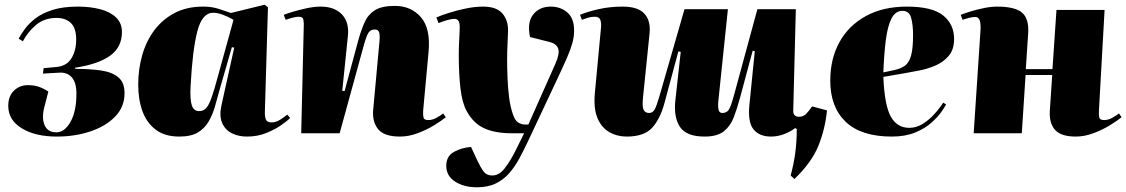

<svg xmlns="http://www.w3.org/2000/svg" viewBox="-20 -565 4775 814"><path d="M221 14Q130 14 72.5 -21Q15 -56 15 -116Q15 -157 39 -180.5Q63 -204 98 -204Q123 -204 142 -198Q161 -192 185 -177L168 -111Q156 -65 169 -34.5Q182 -4 219 -4Q254 -4 279 -48.5Q304 -93 304 -168Q304 -215 284.5 -237Q265 -259 232 -257L162 -253L165 -276L219 -281Q263 -285 283 -318Q303 -351 303 -397Q303 -446 280.5 -467.5Q258 -489 220 -489Q168 -489 133 -459.5Q98 -430 77 -390L59 -401Q69 -420 86 -443Q103 -466 131 -487.5Q159 -509 203 -523Q247 -537 310 -537Q362 -537 404.5 -526Q447 -515 472 -491Q497 -467 497 -429Q497 -365 447 -329Q397 -293 299 -278V-273Q363 -273 409.5 -266Q456 -259 482 -237Q508 -215 508 -170Q508 -112 468.5 -71Q429 -30 363.5 -8Q298 14 221 14Z M1103 -94Q1102 -72 1107 -59Q1112 -46 1131 -46Q1150 -46 1168.5 -58Q1187 -70 1198 -79L1210 -65Q1201 -55 1174.5 -36Q1148 -17 1110 -1.5Q1072 14 1027 14Q990 14 962 -0.5Q934 -15 921.5 -44.5Q909 -74 919 -119L973 -363L963 -365L912 -188Q902 -152 892 -116Q882 -80 865 -50.5Q848 -21 819 -3.5Q790 14 740 14Q679 14 640.5 -15Q602 -44 584 -93.5Q566 -143 566 -206Q566 -272 583 -331.5Q600 -391 634.5 -437Q669 -483 720.5 -510Q772 -537 841 -537Q877 -537 905.5 -528Q934 -519 959 -510L1102 -545L1116 -534ZM824 -94Q842 -94 853.5 -106Q865 -118 876.5 -150Q888 -182 904 -242L970 -481Q946 -495 923.5 -503Q901 -511 884 -511Q837 -511 816.5 -432Q796 -353 788 -199Q785 -144 793 -119Q801 -94 824 -94Z M1870 -68Q1853 -54 1821.5 -34.5Q1790 -15 1751.5 -0.5Q1713 14 1676 14Q1609 14 1583.5 -17Q1558 -48 1562 -98L1589 -392Q1591 -418 1587 -429Q1583 -440 1569 -440Q1551 -440 1542 -426Q1533 -412 1521 -368L1420 0H1257L1268 -462Q1268 -474 1265.5 -484Q1263 -494 1246 -494Q1236 -494 1220.5 -490Q1205 -486 1191 -481L1183 -502Q1192 -506 1218 -514Q1244 -522 1277.5 -529.5Q1311 -537 1340 -537Q1398 -537 1429.5 -504Q1461 -471 1455 -413L1431 -180L1441 -179L1500 -398Q1512 -440 1526.5 -472Q1541 -504 1570 -522Q1599 -540 1654 -540Q1723 -540 1764.5 -492Q1806 -444 1797 -346L1774 -96Q1773 -77 1775.5 -66.5Q1778 -56 1796 -56Q1813 -56 1829.5 -65Q1846 -74 1859 -84Z M2218 35Q2201 71 2182.5 105.5Q2164 140 2140 168Q2116 196 2082.5 212.5Q2049 229 2002 229Q1947 229 1909.5 205Q1872 181 1872 138Q1872 97 1904.5 79Q1937 61 1977 58L2002 112Q2018 146 2030.5 162.5Q2043 179 2067 179Q2096 179 2119 149.5Q2142 120 2164 77L2202 0H2150Q2078 0 2032 -21.5Q1986 -43 1958 -95Q1939 -130 1932 -191.5Q1925 -253 1925 -332Q1925 -365 1927 -400Q1929 -435 1929 -451Q1929 -470 1923 -477.5Q1917 -485 1906 -485Q1894 -485 1875 -479.5Q1856 -474 1839 -467L1830 -491Q1848 -499 1882 -510Q1916 -521 1955 -529Q1994 -537 2028 -537Q2084 -537 2109 -509Q2134 -481 2134 -437Q2134 -422 2132 -386Q2130 -350 2130 -313Q2130 -280 2131.5 -238.5Q2133 -197 2138 -155Q2143 -113 2155 -79Q2163 -55 2176.5 -46Q2190 -37 2206 -37H2220L2333 -291Q2354 -338 2346.5 -359Q2339 -380 2310 -387L2227 -408Q2214 -470 2240.5 -503.5Q2267 -537 2315 -537Q2356 -537 2385 -512.5Q2414 -488 2414 -435Q2414 -409 2406.5 -382Q2399 -355 2383.5 -319.5Q2368 -284 2343 -231Z M2439 -502Q2469 -515 2517 -526Q2565 -537 2620 -537Q2684 -537 2711.5 -507.5Q2739 -478 2734 -425L2706 -151Q2702 -111 2709 -98.5Q2716 -86 2732 -86Q2747 -86 2755.5 -101Q2764 -116 2776 -158L2882 -526H3066L3026 -142Q3023 -117 3026 -101.5Q3029 -86 3042 -86Q3061 -86 3070 -100Q3079 -114 3092 -162L3191 -526H3354L3343 -95Q3343 -70 3368 -70Q3386 -70 3398 -82.5Q3410 -95 3423 -114L3486 -97Q3479 -21 3450.5 51Q3422 123 3348 194L3332 179Q3345 132 3351.5 83.5Q3358 35 3358 -18L3351 -22Q3332 -7 3304.5 3.5Q3277 14 3249 14Q3200 14 3175 -16Q3150 -46 3157 -119Q3163 -176 3168.5 -233.5Q3174 -291 3180 -348L3171 -350L3117 -149Q3105 -105 3091 -68Q3077 -31 3049 -8.5Q3021 14 2967 14Q2891 14 2863.5 -26Q2836 -66 2843 -137Q2849 -189 2854.5 -241Q2860 -293 2866 -345L2856 -347L2797 -128Q2779 -61 2745 -23.5Q2711 14 2637 14Q2596 14 2563 -5Q2530 -24 2513 -64.5Q2496 -105 2502 -171L2528 -448Q2530 -468 2525 -481Q2520 -494 2502 -494Q2486 -494 2473 -490Q2460 -486 2447 -481Z M3825 -537Q3932 -537 3978.5 -499.5Q4025 -462 4025 -400Q4025 -355 4002 -328Q3979 -301 3944.5 -286.5Q3910 -272 3874 -265.5Q3838 -259 3812 -254L3725 -239Q3730 -119 3756.5 -71Q3783 -23 3835 -23Q3865 -23 3891.5 -39.5Q3918 -56 3940.5 -80.5Q3963 -105 3979 -130L3991 -122Q3986 -112 3970.5 -90Q3955 -68 3928 -44Q3901 -20 3859.5 -3Q3818 14 3761 14Q3631 14 3565.5 -48.5Q3500 -111 3500 -223Q3500 -316 3539 -386.5Q3578 -457 3651 -497Q3724 -537 3825 -537ZM3851 -417Q3851 -459 3843 -489Q3835 -519 3806 -519Q3776 -519 3759.5 -486.5Q3743 -454 3735.5 -395Q3728 -336 3725 -258L3772 -268Q3799 -274 3816.5 -286.5Q3834 -299 3842.5 -329Q3851 -359 3851 -417Z M4441 -247H4328L4312 0H4108L4137 -438Q4140 -493 4116 -493Q4104 -493 4091.5 -490Q4079 -487 4061 -481L4053 -502Q4070 -509 4096.5 -517Q4123 -525 4152.5 -531Q4182 -537 4207 -537Q4283 -537 4313 -511.5Q4343 -486 4339 -424Q4337 -386 4334 -348Q4331 -310 4329 -272H4442L4459 -523H4663L4639 -96Q4638 -77 4640.5 -66.5Q4643 -56 4661 -56Q4678 -56 4694.5 -65Q4711 -74 4724 -84L4735 -68Q4718 -54 4686.5 -34.5Q4655 -15 4616.5 -0.5Q4578 14 4541 14Q4477 14 4452 -15.5Q4427 -45 4431 -98Z"/></svg>

Font: Literata 72pt Black
Style: Italic
Weight: 900
Italic angle: -2°
Designer: Latin by Veronika Burian and Jose Scaglione. Greek by Irene Vlachou. Cyrillic by Vera Evstafieva
Foundry: TypeTogether
Version: Version 3.002